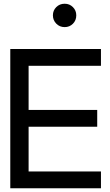

<svg xmlns="http://www.w3.org/2000/svg" viewBox="-20 -1007 588 1027"><path d="M35 -745H520V-655H133V-419H500V-329H133V-90H520V0H35ZM263 -925Q263 -951 281 -969Q299 -987 326 -987Q352 -987 370 -969Q388 -951 388 -925Q388 -898 370 -880Q352 -862 326 -862Q299 -862 281 -880.5Q263 -899 263 -925Z"/></svg>

Font: BLUETTI 2.0 Normal
Style: Normal
Weight: 400
Designer: Stijn de Vries
Foundry: tokotype
Version: Version 2.005;October 31, 2023;FontCreator 14.0.0.2814 64-bi